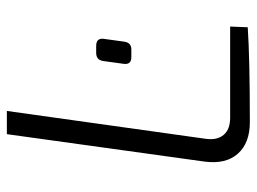

<svg xmlns="http://www.w3.org/2000/svg" viewBox="-112 -618 731 546"><g transform="rotate(-90 253.0 -344.5)"><path d="M211 -690 132 -126Q127 -93 142.5 -74Q158 -55 192 -55H451L449 -5Q360 1 179 1Q120 1 89.5 -33Q59 -67 67 -128L145 -690ZM386 -336H364Q342 -336 345 -358L353 -416Q356 -436 376 -436H396Q419 -436 416 -414L408 -356Q405 -336 386 -336Z"/></g></svg>

Font: Exo 2.0 Light
Style: Italic
Weight: 300
Italic angle: -8°
Designer: Natanael Gama
Version: Version 1.001;PS 001.001;hotconv 1.0.70;makeotf.lib2.5.58329